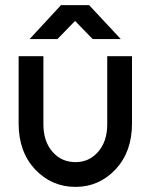

<svg xmlns="http://www.w3.org/2000/svg" viewBox="-20 -720 590 752"><path d="M96 -567H205L274 -638L343 -567H453L329 -700H219ZM53 -500V-236Q53 -126 117 -57Q182 12 276 12Q368 12 433 -57Q497 -126 497 -236V-500H400V-233Q400 -166 364 -125Q329 -85 276 -85Q221 -85 186 -125Q150 -166 150 -233V-500Z"/></svg>

Font: Unageo
Style: Medium
Weight: 500
Designer: Richard Sepsi
Foundry: Richard Sepsi
Version: Version 2.000